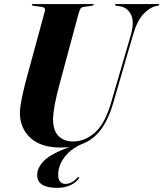

<svg xmlns="http://www.w3.org/2000/svg" viewBox="-20 -720 808 950"><path d="M530.5 -215 627.5 -547.5Q646 -613.5 628 -648.2Q610 -683 575 -688.5L555.5 -691.5Q549 -692 549 -696Q549 -700 555.5 -700H763Q768.5 -700 768.5 -697Q768.5 -693.5 762 -692L747.5 -689Q717.5 -681 687.5 -648Q657.5 -615 638 -546.5L541.5 -214.5Q516.5 -127.5 477.8 -76.8Q439 -26 381 -5.5Q326 20 297 60.5Q268 101 268 143.5Q267.5 167.5 277.5 178.8Q287.5 190 303.5 190Q320 190 336 181Q352 172 362.5 159.5Q367 154.5 371 156.5Q373 158.5 368.5 165Q355 184 327.2 196.8Q299.5 209.5 262.5 209.5Q163.5 209.5 164 145.5Q164 110 197.8 75.5Q231.5 41 323.5 7.5Q303 10 280 10Q182 10 130 -38.2Q78 -86.5 78.5 -163Q78.5 -177.5 82.5 -203Q86.5 -228.5 92.8 -257.2Q99 -286 105.5 -310.5L202 -665Q207 -683 186 -686L144 -691.5Q137.5 -692.5 137.5 -696Q137.5 -700 144 -700H438Q443.5 -700 443.5 -697Q443.5 -693 437 -692L392 -685.5Q383 -684 378.5 -677.5Q374 -671 368.5 -652L277 -312Q258.5 -245 250.8 -201.8Q243 -158.5 242.5 -131Q242.5 -74 269.5 -47Q296.5 -20 341 -20Q400.5 -20 450.5 -64.8Q500.5 -109.5 530.5 -215Z"/></svg>

Font: Fraunces 144pt S000
Style: Bold Italic
Weight: 700
Italic angle: -16°
Version: Version 1.000; ttfautohint (v1.8.3)